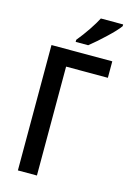

<svg xmlns="http://www.w3.org/2000/svg" viewBox="-137 -990 711 1056"><g transform="rotate(15 219.0 -462.5)"><path d="M76.2 0V-713.9H422.4V-620.1H184.6V0ZM200.2 -765.1V-776.9Q214.8 -794.4 229.7 -814.7Q244.6 -835 258.3 -855Q272 -875 282.7 -893.3Q293.5 -911.6 300.8 -925.3H427.7V-915.5Q418.5 -902.3 400.9 -883.5Q383.3 -864.7 361.1 -843.8Q338.9 -822.8 315.7 -802.2Q292.5 -781.7 271.5 -765.1Z"/></g></svg>

Font: Open Sans
Style: Regular
Weight: 600
Width: 3
Foundry: Ascender Corporation
Version: Version 1.000